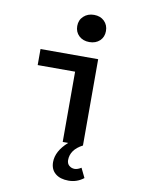

<svg xmlns="http://www.w3.org/2000/svg" viewBox="-100 -800 800 1076"><g transform="rotate(10 300.0 -262.0)"><path d="M287.6 -710Q311 -731.9 346.7 -731.9Q382.8 -731.9 405.3 -710Q427.7 -688 427.7 -653.8Q427.7 -620.1 405.3 -598.6Q382.3 -577.1 346.2 -577.1Q310.1 -577.1 287.1 -598.6Q264.2 -620.1 264.2 -654.3Q264.2 -688.5 287.6 -710ZM296.9 0V-399.9H84V-491.2H412.1V0Q344.2 35.2 344.2 95.2Q344.7 115.2 357.4 126Q370.1 136.7 387.7 137.2Q405.3 137.2 425.8 124L452.1 178.2Q414.1 208 366.2 208Q318.4 208 291 185.1Q263.2 162.1 263.2 120.1Q263.2 58.1 328.1 0Z"/></g></svg>

Font: SourceCodePro-Semibold
Style: Regular
Weight: 600
Monospace: yes
Designer: Paul D. Hunt
Foundry: Adobe Systems Incorporated
Version: Version 1.009;PS 1.000;hotconv 1.0.70;makeotf.lib2.5.5900